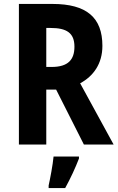

<svg xmlns="http://www.w3.org/2000/svg" viewBox="-20 -734 600 975"><path d="M246 -714H76V0H215V-279H265L406 0H557L387 -311C454 -347 500 -410 500 -501C500 -645 420 -714 246 -714ZM237 -592C318 -592 358 -567 358 -497C358 -432 327 -394 242 -394H215V-592ZM381 71V61H252C248 104 235 172 227 208V221H311C338 172 363 118 381 71Z"/></svg>

Font: Noto Sans Sinhala Condensed
Style: Bold
Weight: 700
Width: 3
Designer: Jelle Bosma - Monotype Design Team
Foundry: Monotype Imaging Inc.
Version: Version 2.006